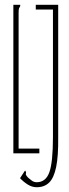

<svg xmlns="http://www.w3.org/2000/svg" viewBox="-20 -643 290 805"><path d="M134 142Q114 142 96 130.5Q78 119 64 104L85 72Q91 79 88.5 84.5Q86 90 99 103Q104 107 113 114Q122 121 134 121Q172 121 187 79Q202 37 202 -68V-603H130V-623H224V-69Q225 11 215.5 57Q206 103 186 122.5Q166 142 134 142ZM36 0V-623H65Q65 -616 63.5 -614.5Q62 -613 60 -609Q58 -605 58 -589V-20H145V0Z"/></svg>

Font: Inconsolata UltraCondensed ExtraLight
Style: Regular
Weight: 200
Width: 1
Monospace: yes
Designer: Raph Levien, Cyreal, Brenton Simpson
Foundry: Raph Levien, Cyreal, Google
Version: Version 3.100; ttfautohint (v1.8.4.7-5d5b)